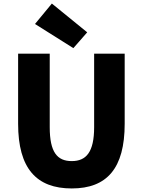

<svg xmlns="http://www.w3.org/2000/svg" viewBox="-20 -1047 803 1081"><path d="M384 14C582 14 682 -99 682 -350V-745H510V-331C510 -190 465 -140 384 -140C302 -140 260 -190 260 -331V-745H82V-350C82 -99 185 14 384 14ZM393 -776 471 -865 272 -1027 177 -912Z"/></svg>

Font: Noto Sans CJK HK Black
Style: Regular
Weight: 900
Designer: Ryoko NISHIZUKA 西塚涼子 (kana, bopomofo & ideographs); Paul D. Hunt (Latin, Greek & Cyrillic); Sandoll Communications 산돌커뮤니
Foundry: Adobe
Version: Version 2.004;hotconv 1.0.118;makeotfexe 2.5.65603